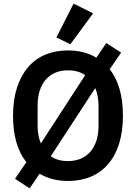

<svg xmlns="http://www.w3.org/2000/svg" viewBox="-20 -989 752 1062"><path d="M356 12C297 12 245 -1 199 -28L144 53L63 0L126 -92C77 -153 52 -239 52 -349C52 -466 83 -557 136 -618C188 -679 264 -710 356 -710C415 -710 468 -697 513 -670L568 -751L650 -698L587 -606C634 -546 660 -461 660 -349C660 -230 630 -141 577 -80C524 -19 448 12 356 12ZM188 -293C188 -256 194 -224 206 -196L451 -573C426 -591 394 -600 356 -600C252 -600 188 -528 188 -405ZM525 -405C525 -442 518 -474 507 -502L261 -125C286 -107 317 -98 356 -98C460 -98 525 -170 525 -293ZM369 -744 292 -782 387 -969 495 -915Z"/></svg>

Font: Plexus Sans SemiBold
Style: Regular
Weight: 600
Version: Version 2.001;PS 002.001;hotconv 1.0.70;makeotf.lib2.5.58329